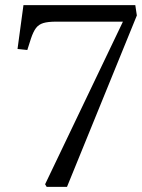

<svg xmlns="http://www.w3.org/2000/svg" viewBox="-20 -725 551 745"><path d="M161 0 155 -10 457 -641H198Q166 -641 148 -635.5Q130 -630 119.5 -616Q109 -602 100 -575L86 -531L48 -535L71 -705H505L511 -665L240 0Z"/></svg>

Font: Literata 24pt Light
Style: Italic
Weight: 300
Italic angle: -2°
Designer: Latin by Veronika Burian and Jose Scaglione. Greek by Irene Vlachou. Cyrillic by Vera Evstafieva
Foundry: TypeTogether
Version: Version 3.103;gftools[0.9.29]